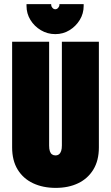

<svg xmlns="http://www.w3.org/2000/svg" viewBox="-20 -903 541 934"><path d="M387 -883H269V-879Q269 -872 263 -865Q257 -858 249 -858Q241 -858 235 -865Q229 -872 229 -879V-883H109V-874Q109 -837 128 -806Q147 -775 179 -756Q211 -737 249 -737Q287 -737 318 -756Q349 -775 368 -806Q387 -837 387 -874ZM461 -186V-700H281V-195Q281 -179 277.5 -168.5Q274 -158 267 -152.5Q260 -147 250 -147Q240 -147 233 -152Q226 -157 222.5 -167.5Q219 -178 219 -195V-700H39V-186Q39 -122 66 -78Q93 -34 141 -11.5Q189 11 251 11Q313 11 360 -11.5Q407 -34 434 -78Q461 -122 461 -186Z"/></svg>

Font: Advent Pro Black
Style: Regular
Weight: 900
Version: Version 3.000